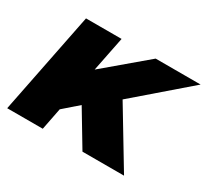

<svg xmlns="http://www.w3.org/2000/svg" viewBox="-114 -715 955 888"><g transform="rotate(30 363.5 -271.0)"><path d="M449 -302 631 0H409L298 -185L220 -117L197 0H7L115 -542H305L268 -357L487 -542H727Z"/></g></svg>

Font: Idrija
Style: Italic
Weight: 800
Italic angle: -11.3°
Designer: Julieta Ulanovsky
Foundry: Julieta Ulanovsky
Version: Version 7.200